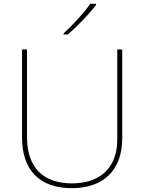

<svg xmlns="http://www.w3.org/2000/svg" viewBox="-20 -972 752 1002"><path d="M481 -945V-952H451C422 -909 357 -838 312 -798V-792H333C386 -836 446 -900 481 -945ZM618 -252V-714H592V-244C592 -92 498 -15 356 -15C207 -15 121 -96 121 -256V-714H95V-254C95 -81 190 10 355 10C510 10 618 -74 618 -252Z"/></svg>

Font: Noto Sans Lao Thin
Style: Regular
Weight: 100
Designer: Monotype Design Team
Foundry: Monotype Imaging Inc.
Version: Version 2.003